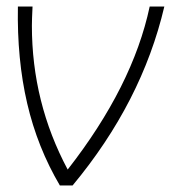

<svg xmlns="http://www.w3.org/2000/svg" viewBox="-20 -570 525 590"><path d="M485 -550Q416 -256 203 0H164Q95 -117 63.5 -252.5Q32 -388 35 -550H80Q78 -510 78 -491Q78 -255 188 -49Q388 -305 440 -550Z"/></svg>

Font: Krub ExtraLight
Style: Italic
Weight: 275
Italic angle: -8°
Designer: Ekaluck Peanpanawate
Foundry: Cadson Demak Co.,Ltd.
Version: Version 1.000; ttfautohint (v1.6)